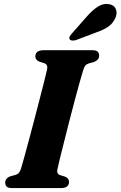

<svg xmlns="http://www.w3.org/2000/svg" viewBox="-20 -955 612 975"><path d="M272 -97Q265.5 -72 286 -65.5L309 -58.5Q330.5 -50 330.5 -32Q330.5 0 290 0H41.5Q20.5 0 13.5 -7.8Q6.5 -15.5 6.5 -27.5Q6.5 -40 14.2 -48.2Q22 -56.5 33 -60L58 -66.5Q70 -70 76.2 -77.5Q82.5 -85 87.5 -101.5Q93.5 -121.5 104.2 -160.2Q115 -199 128.2 -248.8Q141.5 -298.5 155.5 -351.8Q169.5 -405 182.2 -454.8Q195 -504.5 204.8 -543.2Q214.5 -582 219 -602Q224.5 -627.5 204.5 -634L181 -641.5Q159.5 -650 159.5 -668Q159.5 -700 202 -700H449Q469.5 -700 476.5 -692.2Q483.5 -684.5 483.5 -673Q483.5 -660.5 475.8 -652.2Q468 -644 456.5 -640L431 -633Q419 -629 413.5 -622.5Q408 -616 402.5 -599Q396 -578 384.2 -536Q372.5 -494 358.2 -440.5Q344 -387 329.8 -331Q315.5 -275 303 -225.2Q290.5 -175.5 282 -141Q273.5 -106.5 272 -97ZM423 -873.5Q451.5 -905.5 479 -922.5Q506.5 -939.5 536 -933.5Q562 -928 569.2 -906.2Q576.5 -884.5 565 -862Q552.5 -835 529 -819Q505.5 -803 469 -790.5L366 -751.5Q356.5 -748.5 346.8 -749.2Q337 -750 333.5 -756Q330 -763 334.5 -770.8Q339 -778.5 346.5 -786.5Z"/></svg>

Font: Fraunces 9pt
Style: Bold Italic
Weight: 700
Italic angle: -16°
Version: Version 1.000;[b76b70a41]